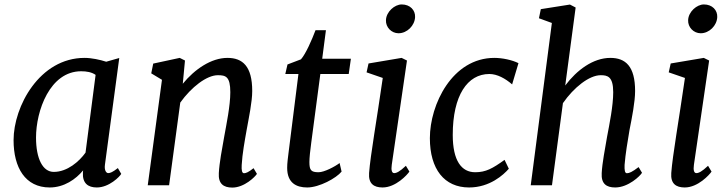

<svg xmlns="http://www.w3.org/2000/svg" viewBox="-20 -826 3246 856"><path d="M201.7 9.8C266.1 9.8 318.4 -27.3 350.6 -66.4L349.6 -56.2C347.2 -8.8 372.6 9.8 411.6 9.8C466.8 9.8 514.2 -39.1 520.5 -50.8L505.4 -76.7C482.4 -58.6 471.2 -54.2 462.4 -54.2C454.6 -54.2 444.3 -64.9 447.8 -91.3L511.7 -567.4L453.6 -550.8C426.3 -559.6 388.7 -567.9 356.9 -567.9C156.2 -567.9 40.5 -351.1 40.5 -201.2C40.5 -79.1 92.3 9.8 201.7 9.8ZM219.7 -59.6C170.9 -59.6 140.6 -117.7 140.6 -212.9C140.6 -331.5 202.1 -508.3 341.8 -508.3C366.2 -508.3 388.7 -504.4 406.2 -492.2L361.3 -145.5C333.5 -106.4 280.3 -59.6 219.7 -59.6Z M638.7 0H733.9L783.7 -368.7C833 -437.5 901.4 -490.7 951.2 -490.7C985.8 -490.7 1006.8 -485.4 1006.8 -415C1006.8 -354 989.7 -273.4 979.5 -216.3C969.7 -161.6 958 -100.1 955.6 -54.2C952.6 -6.8 976.6 10.3 1015.6 10.3C1069.8 10.3 1118.2 -38.6 1125.5 -50.8L1110.4 -76.2C1087.9 -58.1 1076.2 -53.7 1067.9 -53.7C1058.6 -53.7 1056.2 -67.4 1057.6 -90.8C1060.5 -141.1 1070.8 -196.8 1079.6 -246.6C1089.4 -301.3 1104.5 -371.6 1104.5 -420.4C1104.5 -530.8 1061.5 -567.9 994.1 -567.9C921.4 -567.9 847.7 -517.1 794.9 -452.6L804.7 -556.2L781.2 -567.9L663.1 -542.5L654.3 -499L702.1 -470.2Z M1260.3 -77.6C1260.3 -10.7 1300.8 9.8 1349.6 9.8C1403.8 9.8 1480 -32.2 1502.9 -61L1494.1 -99.1C1473.6 -83.5 1425.8 -58.1 1400.4 -58.1C1366.7 -58.1 1359.4 -67.4 1359.4 -103.5C1359.4 -122.6 1362.8 -153.8 1367.7 -190.4L1408.2 -496.1H1534.7L1544.4 -564H1416.5L1433.1 -691.4H1386.7C1370.1 -647.5 1343.3 -585.9 1321.8 -561.5L1261.7 -538.6L1252 -496.1H1310.5L1266.1 -142.6C1259.8 -93.8 1260.3 -83 1260.3 -77.6Z M1756.8 -677.7C1794.9 -677.7 1829.1 -711.9 1830.6 -750C1832 -780.3 1808.6 -806.2 1771 -806.2C1739.7 -806.2 1702.1 -773.9 1700.7 -736.3C1699.2 -704.6 1725.1 -677.7 1756.8 -677.7ZM1625.5 -54.7C1622.1 -7.3 1646.5 9.8 1685.5 9.8C1744.6 9.8 1795.9 -46.9 1805.2 -61L1789.6 -86.9C1761.7 -60.5 1747.6 -54.2 1737.3 -54.2C1727.1 -54.2 1723.1 -67.4 1726.6 -91.3L1794.4 -556.2L1770.5 -567.9L1623 -543L1614.3 -503.4L1686.5 -478.5C1659.7 -291 1631.3 -133.3 1625.5 -54.7Z M2071.3 9.8C2163.6 9.8 2224.6 -46.4 2248.5 -73.7L2229.5 -113.3C2175.8 -74.7 2146 -58.1 2098.6 -58.1C2038.1 -58.1 1998.5 -108.4 1998.5 -224.6C1998.5 -400.4 2064 -496.1 2161.6 -496.1C2196.8 -496.1 2232.9 -476.1 2263.2 -449.7L2291.5 -544.4C2263.7 -558.6 2219.2 -567.9 2184.1 -567.9C1996.1 -567.9 1896.5 -359.9 1896.5 -210C1896.5 -71.8 1960.9 9.8 2071.3 9.8Z M2346.2 0H2440.9L2489.7 -366.2C2538.6 -436.5 2606.9 -490.7 2658.2 -490.7C2688 -490.7 2713.9 -485.4 2713.9 -415C2713.9 -354 2697.3 -273.4 2686.5 -216.3C2677.2 -161.6 2665 -100.1 2662.6 -54.2C2659.7 -6.8 2683.6 9.8 2722.7 9.8C2781.7 9.8 2835 -42.5 2842.3 -55.7L2827.1 -81.1C2798.3 -59.1 2785.2 -53.7 2774.9 -53.7C2765.6 -53.7 2763.7 -67.4 2764.6 -90.8C2768.6 -141.1 2778.3 -196.8 2786.6 -246.6C2797.4 -301.3 2811.5 -371.6 2811.5 -420.4C2811.5 -530.8 2768.6 -567.9 2701.2 -567.9C2624 -567.9 2551.3 -513.2 2500 -444.8L2546.4 -792.5L2521 -805.7L2391.1 -785.2L2382.8 -744.6L2440.4 -723.6Z M3104 -677.7C3142.1 -677.7 3176.3 -711.9 3177.7 -750C3179.2 -780.3 3155.8 -806.2 3118.2 -806.2C3086.9 -806.2 3049.3 -773.9 3047.9 -736.3C3046.4 -704.6 3072.3 -677.7 3104 -677.7ZM2972.7 -54.7C2969.2 -7.3 2993.7 9.8 3032.7 9.8C3091.8 9.8 3143.1 -46.9 3152.3 -61L3136.7 -86.9C3108.9 -60.5 3094.7 -54.2 3084.5 -54.2C3074.2 -54.2 3070.3 -67.4 3073.7 -91.3L3141.6 -556.2L3117.7 -567.9L2970.2 -543L2961.4 -503.4L3033.7 -478.5C3006.8 -291 2978.5 -133.3 2972.7 -54.7Z"/></svg>

Font: Merriweather
Style: Italic
Weight: 400
Italic angle: -7.5°
Designer: Eben Sorkin
Foundry: Eben Sorkin
Version: Version 1.001